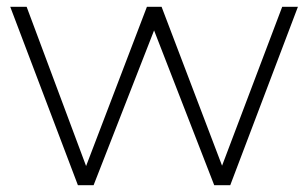

<svg xmlns="http://www.w3.org/2000/svg" viewBox="-20 -542 902 562"><path d="M806 -522H852L654 0H607L431 -453L254 0H208L10 -522H58L232 -56L410 -522H453L630 -57Z"/></svg>

Font: Montserrat Light Alt1
Style: Light
Weight: 500
Designer: Differentunic
Foundry: Julieta Ulanovsky
Version: 0.1